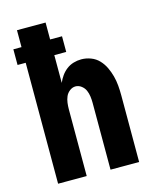

<svg xmlns="http://www.w3.org/2000/svg" viewBox="-111 -812 722 888"><g transform="rotate(-15 250.0 -367.5)"><path d="M56 0V-579H17V-654H56V-735H193V-654H250V-579H193V-446Q200 -463 211 -478.5Q222 -494 237 -505.5Q252 -517 270.5 -522.5Q289 -528 308 -528Q331 -528 353.5 -519.5Q376 -511 392 -494Q408 -477 418 -456Q428 -435 434 -412.5Q440 -390 442 -366.5Q444 -343 444 -320V0H307V-320Q307 -335 305 -350.5Q303 -366 297 -380Q291 -394 278 -404Q265 -414 250 -414Q235 -414 222 -404Q209 -394 203 -380Q197 -366 195 -350.5Q193 -335 193 -320V0Z"/></g></svg>

Font: Iosevka SS18 Heavy
Style: Regular
Weight: 900
Monospace: yes
Designer: Belleve Invis
Foundry: Belleve Invis
Version: Version 25.1.1; ttfautohint (v1.8.4)